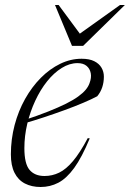

<svg xmlns="http://www.w3.org/2000/svg" viewBox="-20 -738 520 768"><path d="M290 -485.5Q258 -485.5 226.8 -466Q195.5 -446.5 168.5 -412.8Q141.5 -379 121 -335Q100.5 -291 89 -242.5Q77.5 -194 77.5 -145.5Q77.5 -83 98.2 -58.5Q119 -34 158 -34Q189 -34 216.8 -47.5Q244.5 -61 272.2 -94Q300 -127 331 -185.5L339 -184.5Q307.5 -108.5 276.8 -66.2Q246 -24 213.2 -7Q180.5 10 142.5 10Q106.5 10 79.5 -4Q52.5 -18 38 -47Q23.5 -76 23.5 -120.5Q23.5 -181 38.5 -237.8Q53.5 -294.5 80.5 -342.5Q107.5 -390.5 143.2 -426.5Q179 -462.5 220.8 -482.8Q262.5 -503 306.5 -503Q337.5 -503 357 -493.2Q376.5 -483.5 386 -467.2Q395.5 -451 395.5 -431.5Q395.5 -409 389 -389.2Q382.5 -369.5 369 -353Q347.5 -341.5 313.5 -327Q279.5 -312.5 239 -297.8Q198.5 -283 156.2 -269Q114 -255 75 -244L75.5 -257Q131.5 -275.5 173 -292Q214.5 -308.5 244 -323.2Q273.5 -338 292.8 -352Q312 -366 322.8 -379Q333.5 -392 338 -405Q346.5 -427 343 -445.2Q339.5 -463.5 326.2 -474.5Q313 -485.5 290 -485.5ZM479.5 -718 312.5 -554.5H268L200 -718H214.5L308.5 -591H282L460 -718Z"/></svg>

Font: Newsreader 60pt Light
Style: Italic
Weight: 300
Italic angle: -17°
Designer: Hugues Gentile
Foundry: Production Type
Version: Version 1.003